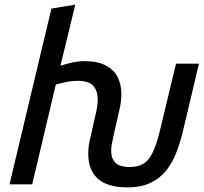

<svg xmlns="http://www.w3.org/2000/svg" viewBox="-20 -796 879 829"><path d="M530 13Q444 13 402.5 -24.5Q361 -62 361 -132Q361 -149 363.5 -168.5Q366 -188 372 -209L393 -303Q397 -320 399.5 -336Q402 -352 402 -367Q402 -402 383.5 -424.5Q365 -447 313 -447Q290 -447 266.5 -442Q243 -437 221 -431L119 0H21L202 -759L305 -776L241 -512Q267 -521 293.5 -526.5Q320 -532 344 -532Q402 -532 437.5 -513Q473 -494 488.5 -462Q504 -430 504 -389Q504 -373 502 -357Q500 -341 496 -323L470 -210Q466 -191 463 -174.5Q460 -158 460 -144Q460 -113 477.5 -94Q495 -75 541 -75Q597 -75 624 -112Q651 -149 671 -234L740 -521H839L768 -222Q757 -178 741 -136.5Q725 -95 698.5 -61Q672 -27 631 -7Q590 13 530 13Z"/></svg>

Font: Ubuntu Sans Medium
Style: Italic
Weight: 500
Italic angle: -13.5°
Designer: Dalton Maag Ltd
Foundry: Dalton Maag Ltd
Version: Version 1.006